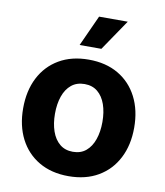

<svg xmlns="http://www.w3.org/2000/svg" viewBox="-86 -834 785 914"><g transform="rotate(10 307.0 -376.5)"><path d="M306.6 10.5Q223.8 10.5 163.6 -24.8Q103.4 -60.1 70.9 -123.4Q38.5 -186.7 38.5 -270.7Q38.5 -355.3 70.9 -418.7Q103.4 -482.1 163.6 -517.4Q223.8 -552.7 306.6 -552.7Q389.6 -552.7 449.9 -517.4Q510.1 -482.1 542.6 -418.7Q575.2 -355.3 575.2 -270.7Q575.2 -186.7 542.6 -123.4Q510.1 -60.1 449.9 -24.8Q389.6 10.5 306.6 10.5ZM307.2 -107.4Q345.1 -107.4 370.4 -128.6Q395.7 -149.8 408.6 -187Q421.5 -224.1 421.5 -271.3Q421.5 -319.1 408.6 -356Q395.7 -392.8 370.4 -413.8Q345.1 -434.8 307.2 -434.8Q269.2 -434.8 243.6 -413.8Q218 -392.8 205.1 -356Q192.2 -319.1 192.2 -271.3Q192.2 -224.1 205.1 -187Q218 -149.8 243.6 -128.6Q269.2 -107.4 307.2 -107.4ZM251 -613.7 318.8 -762.7H457.4L356.1 -613.7Z"/></g></svg>

Font: Inter
Style: Regular
Weight: 400
Designer: Rasmus Andersson
Foundry: rsms
Version: Version 4.000;git-8c9346024